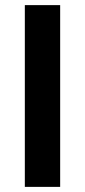

<svg xmlns="http://www.w3.org/2000/svg" viewBox="-20 -730 332 750"><path d="M77 0V-710H215V0Z"/></svg>

Font: IngvarSans
Style: Bold
Weight: 700
Version: Version 3.000